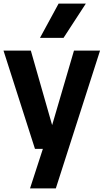

<svg xmlns="http://www.w3.org/2000/svg" viewBox="-20 -828 577 1068"><path d="M174.5 0 -0.5 -546.5H151.5L270 -132L391.5 -546.5H536.5L290.5 220H147L218.5 0ZM202.5 -617.5 306 -808H457.5L333.5 -617.5Z"/></svg>

Font: Encode Sans Semi Condensed
Style: Bold
Weight: 700
Width: 4
Designer: Multiple Designers
Foundry: Impallari Type
Version: Version 3.000; ttfautohint (v1.8.3) -l 8 -r 50 -G 200 -x 14 